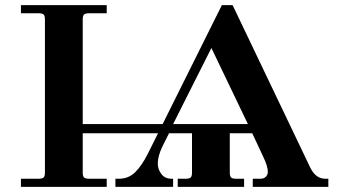

<svg xmlns="http://www.w3.org/2000/svg" viewBox="-20 -732 1322 752"><path d="M658 -246 808 -544 951 -246ZM62 0H398V-32H328C318.7 -32 312.3 -33.7 309 -37C305.7 -40.3 304 -46.7 304 -56V-210H599L559 -130C543.7 -99.3 527.3 -75.3 510 -58C492.7 -40.7 471.3 -32 446 -32H432V0H658V-32H651C634.3 -32 621.3 -38.2 612 -50.5C602.7 -62.8 598 -76.3 598 -91C598 -110.3 603.7 -132 615 -156L642 -210H732V-56C732 -46.7 730.3 -40.3 727 -37C723.7 -33.7 717.3 -32 708 -32H676V0H936V-32H904C894.7 -32 888.3 -33.7 885 -37C881.7 -40.3 880 -46.7 880 -56V-210H968L1011 -118C1023 -93.3 1029 -73.7 1029 -59C1029 -51.7 1026.5 -45.3 1021.5 -40C1016.5 -34.7 1009.3 -32 1000 -32H970V0H1266V-32H1254C1228.7 -32 1209 -46.7 1195 -76L891 -712H849L617 -246H304V-656C304 -665.3 305.7 -671.7 309 -675C312.3 -678.3 318.7 -680 328 -680H398V-712H62V-680H132C141.3 -680 147.7 -678.3 151 -675C154.3 -671.7 156 -665.3 156 -656V-56C156 -46.7 154.3 -40.3 151 -37C147.7 -33.7 141.3 -32 132 -32H62Z"/></svg>

Font: Km Standard TT
Style: Bold
Weight: 700
Designer: Alexey Kryukov <alexios@thessalonica.org.ru>
Version: Version 2.0.2